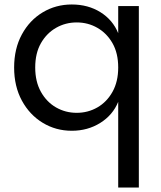

<svg xmlns="http://www.w3.org/2000/svg" viewBox="-20 -576 717 856"><path d="M507 260V-122Q483 -63 427 -28Q371 7 300 7Q229 7 170.5 -28.5Q112 -64 77.5 -127.5Q43 -191 43 -275Q43 -359 77.5 -422.5Q112 -486 170.5 -521Q229 -556 300 -556Q373 -556 428 -521.5Q483 -487 507 -428V-549H599V260ZM322 -73Q372 -73 414 -97Q456 -121 481.5 -166.5Q507 -212 507 -275Q507 -339 481.5 -383.5Q456 -428 414 -452Q372 -476 322 -476Q272 -476 230 -452Q188 -428 162.5 -383.5Q137 -339 137 -275Q137 -212 162.5 -166.5Q188 -121 230 -97Q272 -73 322 -73Z"/></svg>

Font: Parkinsans Light
Style: Regular
Weight: 400
Version: Version 1.000